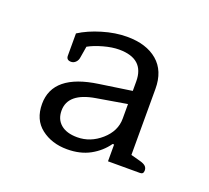

<svg xmlns="http://www.w3.org/2000/svg" viewBox="-69 -727 539 494"><g transform="rotate(20 200.5 -480.5)"><path d="M56 -406Q56 -487 176 -504L264 -517V-543Q264 -605 195 -605Q176 -605 152.5 -598.5Q129 -592 113 -583L108 -553Q107 -544 101.5 -538.5Q96 -533 89 -533Q76 -533 76 -545V-606Q101 -622 136 -632.5Q171 -643 203 -643Q256 -643 286.5 -617Q317 -591 317 -542V-361L343 -354Q354 -351 358.5 -346.5Q363 -342 363 -335Q363 -325 354 -325H266V-371H262Q245 -347 218.5 -332.5Q192 -318 156 -318Q114 -318 85 -340.5Q56 -363 56 -406ZM264 -441V-481L181 -467Q109 -455 109 -407Q109 -383 125 -369.5Q141 -356 170 -356Q206 -356 235 -381.5Q264 -407 264 -441Z"/></g></svg>

Font: Maitree
Style: Regular
Weight: 400
Designer: CadsonDemak Team
Foundry: CadsonDemak
Version: Version 1.000